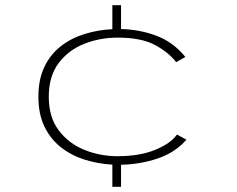

<svg xmlns="http://www.w3.org/2000/svg" viewBox="-20 -720 915 740"><path d="M413 0V-85.5Q358 -88.5 306.8 -104.5Q255.5 -120.5 215.2 -152Q175 -183.5 151.5 -231.8Q128 -280 128 -347Q128 -415 151.5 -463.2Q175 -511.5 215.2 -542.5Q255.5 -573.5 306.8 -589.2Q358 -605 413 -607.5V-700H446.5V-608Q518.5 -606.5 583 -582.2Q647.5 -558 694.5 -500.5L659 -480.5Q629 -519 576.5 -547Q524 -575 433 -575Q365.5 -575 305 -551.2Q244.5 -527.5 206.2 -477Q168 -426.5 168 -347Q168 -268.5 206.2 -217.8Q244.5 -167 305 -142.5Q365.5 -118 433 -118Q518.5 -118 578.2 -142.5Q638 -167 662 -201.5L698.5 -181.5Q654.5 -131.5 587.2 -109Q520 -86.5 446.5 -85V0Z"/></svg>

Font: Trispace SemiExpanded Thin
Style: Regular
Weight: 100
Width: 6
Designer: Tyler Finck
Foundry: Etcetera Type Company
Version: Version 1.210; ttfautohint (v1.8.3)